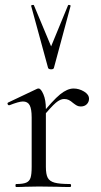

<svg xmlns="http://www.w3.org/2000/svg" viewBox="-20 -750 404 770"><path d="M275 -395Q297 -395 317 -383Q337 -371 337 -354Q337 -341 328 -332Q319 -323 304 -323Q295 -323 288.5 -326.5Q282 -330 273 -337Q264 -345 256 -349Q248 -353 237 -353Q222 -353 204 -338Q186 -323 143 -271L139 -282Q192 -348 221 -371.5Q250 -395 275 -395ZM45 -12Q72 -12 85 -17.5Q98 -23 102.5 -37Q107 -51 107 -81V-279Q107 -313 99 -328Q91 -343 72 -343Q56 -343 18 -328H16Q12 -328 10.5 -332.5Q9 -337 13 -339L129 -394Q131 -395 135 -395Q144 -395 154 -372Q164 -349 164 -313V-81Q164 -51 171.5 -37Q179 -23 199 -17.5Q219 -12 261 -12Q265 -12 265 -6Q265 0 261 0Q229 0 210 -1L136 -2L81 -1Q68 0 45 0Q42 0 42 -6Q42 -12 45 -12ZM116 -729 185 -564 253 -729Q254 -731 259 -730Q264 -729 263 -726L196 -477Q194 -472 185 -472Q176 -472 173 -477L105 -726Q104 -729 109.5 -730Q115 -731 116 -729Z"/></svg>

Font: Cormorant Infant
Style: Regular
Weight: 400
Designer: Christian Thalmann (Catharsis Fonts)
Foundry: Catharsis Fonts
Version: Version 4.000